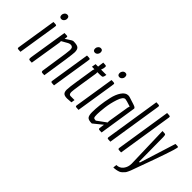

<svg xmlns="http://www.w3.org/2000/svg" viewBox="-22 -1435 2338 2338"><g transform="rotate(45 1147.0 -266.0)"><path d="M186 -629Q152 -629 152 -668Q152 -688 166 -704Q180 -720 201 -720Q234 -720 234 -682Q234 -661 220 -645Q206 -629 186 -629ZM63 -4Q61 -8 61 -16Q61 -24 143 -537Q178 -537 188 -534.5Q198 -532 198 -523.5Q198 -515 194 -491L116 4Q67 4 63 -4Z M385 -488Q396 -494 418 -510Q465 -544 483 -544Q543 -544 565.5 -526.5Q588 -509 588 -460Q588 -411 523 0Q481 0 475 -5.5Q469 -11 469 -22.5Q469 -34 498.5 -221Q528 -408 528 -438.5Q528 -469 517 -480Q506 -491 488 -491Q470 -491 452.5 -482Q435 -473 410 -458Q385 -443 373 -437V-412L307 0Q265 0 259 -5.5Q253 -11 253 -22.5Q253 -34 255 -46L333 -537Q370 -537 379.5 -535Q389 -533 389 -524.5Q389 -516 385 -488Z M764 -629Q730 -629 730 -668Q730 -688 744 -704Q758 -720 779 -720Q812 -720 812 -682Q812 -661 798 -645Q784 -629 764 -629ZM641 -4Q639 -8 639 -16Q639 -24 721 -537Q756 -537 766 -534.5Q776 -532 776 -523.5Q776 -515 772 -491L694 4Q645 4 641 -4Z M859 -228 895 -458 903 -483H860L869 -537H912L916 -572L922 -616Q971 -616 975 -608Q977 -604 977 -596Q977 -588 974 -570L963 -537H1055Q1049 -500 1041 -491.5Q1033 -483 998 -483H954V-458L918 -228Q899 -105 900 -88Q900 -46 929 -46H997L990 0L920 5Q875 5 857.5 -12Q840 -29 840 -68Q840 -107 859 -228Z M1186 -629Q1152 -629 1152 -668Q1152 -688 1166 -704Q1180 -720 1201 -720Q1234 -720 1234 -682Q1234 -661 1220 -645Q1206 -629 1186 -629ZM1063 -4Q1061 -8 1061 -16Q1061 -24 1143 -537Q1178 -537 1188 -534.5Q1198 -532 1198 -523.5Q1198 -515 1194 -491L1116 4Q1067 4 1063 -4Z M1421 -550Q1436 -550 1455 -543.5Q1474 -537 1500 -529Q1526 -521 1538 -517Q1550 -513 1562 -508Q1584 -498 1584 -485Q1584 -481 1509 0Q1474 0 1463 -3.5Q1452 -7 1454 -21L1463 -87L1347 7Q1288 7 1270 -15Q1252 -37 1252 -93.5Q1252 -150 1260 -220Q1268 -290 1285.5 -368Q1303 -446 1338.5 -498Q1374 -550 1421 -550ZM1427 -493Q1389 -493 1361 -409Q1333 -325 1323 -242.5Q1313 -160 1313 -117.5Q1313 -75 1320 -63.5Q1327 -52 1357 -52L1475 -138V-163L1520 -440L1528 -465Q1442 -493 1427 -493Z M1611 -4Q1609 -8 1609 -16Q1609 -24 1721 -732Q1770 -732 1774 -724Q1776 -720 1776 -711.5Q1776 -703 1664 4Q1615 4 1611 -4Z M1796 -4Q1794 -8 1794 -16Q1794 -24 1906 -732Q1955 -732 1959 -724Q1961 -720 1961 -711.5Q1961 -703 1849 4Q1800 4 1796 -4Z M2294 -524Q2286 -465 2115 0Q2111 10 2101.5 37.5Q2092 65 2088 75Q2084 85 2073.5 107.5Q2063 130 2054.5 139Q2046 148 2031 163Q2016 178 2000 184Q1957 200 1911 200L1917 153Q1972 153 2004.5 110.5Q2037 68 2037 9Q2037 -24 2021 -537Q2064 -537 2071.5 -531Q2079 -525 2080 -491L2084 -70H2097L2244 -537H2268Q2288 -537 2291 -533Q2294 -529 2294 -524Z"/></g></svg>

Font: Economica
Style: Italic
Weight: 400
Designer: Vicente Lamonaca
Foundry: Vicente Lamonaca
Version: Version 1.100